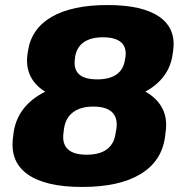

<svg xmlns="http://www.w3.org/2000/svg" viewBox="-20 -731 731 762"><path d="M306 11Q159 11 88.5 -40Q18 -91 32 -188L34 -205Q43 -268 85.5 -313.5Q128 -359 199 -383Q270 -407 364 -407Q459 -407 523 -383Q587 -359 617 -313.5Q647 -268 637 -205L635 -188Q622 -91 537.5 -40Q453 11 306 11ZM324 -117Q376 -117 405 -139Q434 -161 439 -204L442 -220Q448 -263 425 -285.5Q402 -308 350 -308Q300 -308 270 -285.5Q240 -263 234 -220L232 -204Q226 -161 249 -139Q272 -117 324 -117ZM353 -325Q262 -325 200.5 -347.5Q139 -370 110 -413Q81 -456 89 -515L91 -528Q104 -617 185 -664Q266 -711 407 -711Q546 -711 613 -664Q680 -617 667 -528L665 -515Q657 -456 617 -413Q577 -370 509.5 -347.5Q442 -325 353 -325ZM366 -416Q415 -416 443 -436Q471 -456 476 -495L478 -505Q483 -544 460 -563.5Q437 -583 389 -583Q340 -583 312 -563Q284 -543 278 -505L277 -495Q272 -456 294 -436Q316 -416 366 -416Z"/></svg>

Font: Pathway Extreme SemiCondensed ExtraBold
Style: Italic
Weight: 800
Width: 4
Italic angle: -8°
Version: Version 1.001;gftools[0.9.26]